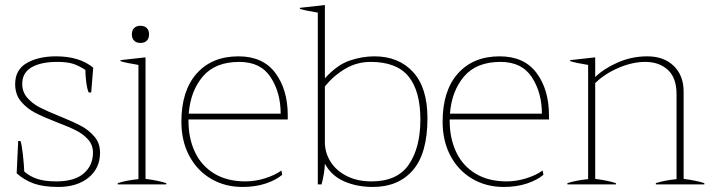

<svg xmlns="http://www.w3.org/2000/svg" viewBox="-20 -730 2828 760"><path d="M46 -44 52 -172H61Q66 -160 70.5 -119Q75 -78 76 -51Q99 -31 128.5 -21.5Q158 -12 203 -12Q275 -12 311.5 -43.5Q348 -75 348 -126Q348 -156 329 -177.5Q310 -199 281.5 -213.5Q253 -228 205 -246Q151 -267 118.5 -284Q86 -301 63 -328.5Q40 -356 40 -397Q40 -454 86 -480.5Q132 -507 202 -507Q295 -507 349 -462L341 -364H331Q325 -377 321.5 -404Q318 -431 318 -453Q291 -471 267.5 -478Q244 -485 206 -485Q142 -485 105 -463.5Q68 -442 68 -398Q68 -366 88 -343Q108 -320 137 -305Q166 -290 216 -270Q270 -248 301 -231.5Q332 -215 354 -189Q376 -163 376 -126Q376 -64 330.5 -27Q285 10 211 10Q152 10 114 -3.5Q76 -17 46 -44Z M502 -594Q502 -610 511 -619Q520 -628 536 -628Q552 -628 561 -619Q570 -610 570 -594Q570 -578 561 -569Q552 -560 536 -560Q520 -560 511 -569Q502 -578 502 -594ZM446 -5Q479 -16 528 -21V-473Q478 -481 457 -488V-492L556 -503V-22Q609 -15 638 -5V0H446Z M726 -257V-252Q726 -183 751.5 -128.5Q777 -74 828 -43Q879 -12 951 -12Q990 -12 1028.5 -24Q1067 -36 1094 -55L1097 -38Q1072 -17 1031.5 -3.5Q991 10 940 10Q870 10 815 -22.5Q760 -55 729 -113.5Q698 -172 698 -248Q698 -371 758.5 -439Q819 -507 924 -507Q1021 -507 1070 -441Q1119 -375 1119 -274V-257ZM727 -280H1091Q1091 -363 1051.5 -424Q1012 -485 927 -485Q832 -485 783 -427.5Q734 -370 727 -280Z M1266 -82Q1265 -47 1253 0H1238V-680Q1188 -688 1167 -695V-699L1266 -710V-420Q1314 -473 1363.5 -490Q1413 -507 1462 -507Q1558 -507 1615 -445Q1672 -383 1672 -262Q1672 -123 1614.5 -56.5Q1557 10 1456 10Q1393 10 1342.5 -12Q1292 -34 1266 -82ZM1644 -257Q1644 -370 1597 -427.5Q1550 -485 1447 -485Q1393 -485 1347 -458Q1301 -431 1266 -388V-167Q1266 -126 1288 -90.5Q1310 -55 1352 -33.5Q1394 -12 1451 -12Q1553 -12 1598.5 -79Q1644 -146 1644 -257Z M1760 -257V-252Q1760 -183 1785.5 -128.5Q1811 -74 1862 -43Q1913 -12 1985 -12Q2024 -12 2062.5 -24Q2101 -36 2128 -55L2131 -38Q2106 -17 2065.5 -3.5Q2025 10 1974 10Q1904 10 1849 -22.5Q1794 -55 1763 -113.5Q1732 -172 1732 -248Q1732 -371 1792.5 -439Q1853 -507 1958 -507Q2055 -507 2104 -441Q2153 -375 2153 -274V-257ZM1761 -280H2125Q2125 -363 2085.5 -424Q2046 -485 1961 -485Q1866 -485 1817 -427.5Q1768 -370 1761 -280Z M2768 -5V0H2576V-5Q2609 -16 2658 -21V-357Q2658 -422 2623.5 -453.5Q2589 -485 2534 -485Q2483 -485 2427.5 -461Q2372 -437 2336 -401V-22Q2389 -15 2418 -5V0H2226V-5Q2259 -16 2308 -21V-473Q2258 -481 2237 -488V-492L2336 -503V-425Q2371 -459 2426 -483Q2481 -507 2542 -507Q2608 -507 2647 -469Q2686 -431 2686 -368V-22Q2739 -15 2768 -5Z"/></svg>

Font: Trirong Thin
Style: Regular
Weight: 250
Designer: Katatrad Team
Foundry: CadsonDemak
Version: Version 1.001